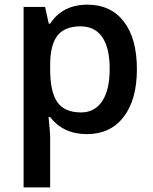

<svg xmlns="http://www.w3.org/2000/svg" viewBox="-20 -570 663 830"><path d="M356 9.8Q253.4 9.8 196.8 -64H189.9Q196.8 4.4 196.8 19V240.2H82V-540H174.8Q178.7 -524.9 190.9 -467.8H196.8Q250.5 -549.8 357.9 -549.8Q459 -549.8 515.4 -476.6Q571.8 -403.3 571.8 -271Q571.8 -138.7 514.4 -64.5Q457 9.8 356 9.8ZM328.1 -456.1Q259.8 -456.1 228.3 -416Q196.8 -376 196.8 -288.1V-271Q196.8 -172.4 228 -128.2Q259.3 -84 330.1 -84Q389.6 -84 421.9 -132.8Q454.1 -181.6 454.1 -272Q454.1 -362.8 422.1 -409.4Q390.1 -456.1 328.1 -456.1Z"/></svg>

Font: f2_44652          
Style: Regular
Weight: 600
Foundry: Ascender Corporation
Version: Version 1.10